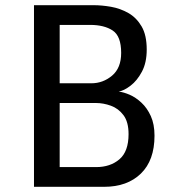

<svg xmlns="http://www.w3.org/2000/svg" viewBox="-20 -720 690 740"><path d="M111 0V-700H341Q372.5 -700 408 -693.8Q443.5 -687.5 474.8 -669.8Q506 -652 525.8 -618.2Q545.5 -584.5 545.5 -529Q545.5 -478.5 527 -443.8Q508.5 -409 483.2 -389.8Q458 -370.5 437.5 -367Q456 -365 479.8 -354.8Q503.5 -344.5 525.2 -324.2Q547 -304 561.2 -272.8Q575.5 -241.5 575.5 -197Q575.5 -102 523 -51Q470.5 0 381.5 0ZM210 -399H332Q377 -399 412 -428.5Q447 -458 447 -516Q447 -581 414.2 -602.5Q381.5 -624 327.5 -624H210ZM210 -76H350.5Q405 -76 440.2 -106Q475.5 -136 475.5 -203Q475.5 -250 456 -276Q436.5 -302 407.5 -312.5Q378.5 -323 350 -323H210Z"/></svg>

Font: Trispace
Style: Regular
Weight: 400
Designer: Tyler Finck
Foundry: Etcetera Type Company
Version: Version 1.210; ttfautohint (v1.8.3)